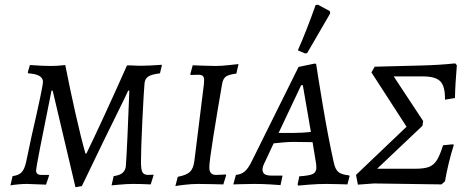

<svg xmlns="http://www.w3.org/2000/svg" viewBox="-20 -775 2003 809"><path d="M202 -393H197Q132 -73 132 -57Q132 -38 154 -38H185Q185 -38 187 -36L174 3Q105 0 94 0Q62 0 24 6L33 -33Q58 -36 70.5 -48.5Q83 -61 90 -92L113 -201Q161 -410 161 -430Q161 -446 146 -455Q131 -464 99 -466L97 -470L106 -501Q162 -497 195 -497Q223 -497 255 -501Q274 -404 297.5 -299.5Q321 -195 340 -128H344Q408 -259 515 -499Q520 -500 527 -499.5Q534 -499 541 -499Q553 -498 576 -498Q607 -498 661 -502L662 -499L654 -466Q620 -462 605.5 -453Q591 -444 589 -424Q586 -393 580 -270.5Q574 -148 574 -93Q574 -60 580.5 -49Q587 -38 604 -38L626 -39L627 -36L615 2Q573 0 540 0Q514 0 483 3Q452 6 450 6L459 -33Q483 -36 495 -45.5Q507 -55 510 -72Q513 -110 517 -198.5Q521 -287 525 -393H520Q517 -386 513 -378Q509 -370 504 -359Q410 -169 325 9L298 14Q266 -123 202 -393Z M862 -71Q862 -53 869 -45.5Q876 -38 891 -38Q905 -38 916 -39Q927 -40 931 -40L933 -37L921 2Q910 2 878.5 1Q847 0 815 0Q789 0 758.5 3.5Q728 7 719 9L729 -30Q766 -37 780.5 -51Q795 -65 799 -97L839 -419Q840 -426 840 -437Q840 -450 834.5 -455Q829 -460 815 -460L783 -459L782 -463L792 -500Q796 -500 830.5 -498.5Q865 -497 889 -497Q911 -497 943 -500.5Q975 -504 985 -505L976 -465Q944 -461 932 -452.5Q920 -444 916 -422Q896 -307 879 -200.5Q862 -94 862 -71Z M1451 -36 1453 -33 1444 2Q1434 2 1408.5 1Q1383 0 1357 0Q1319 0 1282.5 3Q1246 6 1236 7L1234 2L1241 -32Q1285 -35 1299 -42.5Q1313 -50 1313 -69Q1313 -82 1310 -97L1297 -176L1217 -177Q1184 -177 1133 -171L1097 -94Q1086 -73 1086 -61Q1086 -47 1095.5 -41Q1105 -35 1127 -35H1170V-32L1162 5Q1152 4 1118.5 2Q1085 0 1052 0Q1022 0 996.5 1Q971 2 963 2L974 -38Q996 -40 1011 -52.5Q1026 -65 1041 -96L1238 -493L1305 -507L1312 -506Q1318 -464 1340.5 -329.5Q1363 -195 1386 -92Q1392 -62 1405.5 -50.5Q1419 -39 1451 -36ZM1220 -215Q1254 -215 1290 -219L1256 -416H1249L1154 -215ZM1274 -551 1265 -550 1235 -563Q1271 -644 1310 -754L1320 -755L1370 -728L1371 -718Z M1855 -11 1840 2 1556 -2 1488 3 1480 -38 1693 -241 1545 -470 1559 -494 1754 -499Q1833 -501 1898 -508L1905 -500Q1898 -419 1897 -362L1855 -355Q1856 -410 1836 -431.5Q1816 -453 1763 -453H1639L1763 -265L1760 -245L1569 -64H1729Q1767 -64 1787 -71.5Q1807 -79 1820 -99Q1833 -119 1847 -163L1889 -167L1892 -164Q1868 -87 1855 -11Z"/></svg>

Font: Alegreya SC
Style: Italic
Weight: 400
Italic angle: -7°
Designer: Juan Pablo del Peral
Foundry: Huerta Tipografica
Version: Version 2.007; ttfautohint (v1.6)